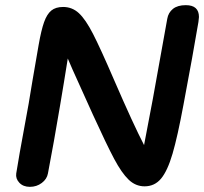

<svg xmlns="http://www.w3.org/2000/svg" viewBox="-20 -734 792 745"><path d="M752 -668Q752 -663 750 -649Q729 -524 692 -328Q669 -204 649.5 -137.5Q630 -71 605 -41Q580 -11 541 -11Q506 -11 479 -37Q452 -63 423 -117.5Q394 -172 341 -288L262 -463L243 -507Q243 -507 228 -414L213 -324Q189 -181 166 -61Q162 -39 142 -24Q122 -9 96 -9Q70 -9 55 -25Q40 -41 43 -61Q57 -147 69 -210Q89 -321 92 -336Q90 -325 106 -421Q130 -557 130 -560Q140 -617 151 -648Q162 -679 179 -693Q196 -707 225 -707Q260 -707 286 -683Q312 -659 341 -602.5Q370 -546 423 -423Q498 -250 539 -171L573 -350L629 -661Q633 -685 651 -699.5Q669 -714 701 -714Q752 -714 752 -668Z"/></svg>

Font: Mali SemiBold
Style: Italic
Weight: 600
Italic angle: -10°
Version: Version 1.000; ttfautohint (v1.6)